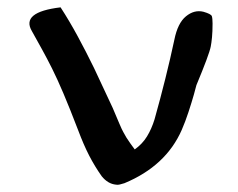

<svg xmlns="http://www.w3.org/2000/svg" viewBox="-20 -506 649 523"><path d="M296 -3Q274 -5 257 -26Q238 -53 223 -82Q208 -111 193 -151Q170 -211 153 -251Q136 -291 122 -319Q108 -347 95 -370.5Q82 -394 67 -421Q36 -473 145 -486Q169 -449 191.5 -407.5Q214 -366 236 -321L287 -212Q298 -186 305 -169.5Q312 -153 316 -146Q323 -132 336 -114L347 -99Q368 -114 380.5 -134.5Q393 -155 401 -181Q433 -295 455 -398Q464 -443 486.5 -461.5Q509 -480 534 -474Q555 -468 557 -462Q559 -456 559 -442Q559 -420 557.5 -404.5Q556 -389 554 -379Q550 -358 515 -274Q514 -269 508 -248Q502 -227 493.5 -201Q485 -175 475 -152Q432 -54 319 -7Q312 -5 306.5 -3.5Q301 -2 296 -3Z"/></svg>

Font: Mansalva
Style: Regular
Weight: 400
Designer: Carolina Short
Foundry: Carolina Short
Version: Version 2.112; ttfautohint (v1.8.4.7-5d5b)